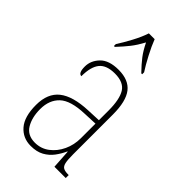

<svg xmlns="http://www.w3.org/2000/svg" viewBox="-239 -834 913 913"><g transform="rotate(45 217.5 -378.0)"><path d="M166 10Q113 10 79.5 -28.5Q46 -67 46 -146Q46 -224 93.5 -261.5Q141 -299 240 -303L309 -306V-371Q309 -446 287 -481.5Q265 -517 206 -517Q150 -517 126 -487.5Q102 -458 102 -395Q81 -395 81 -439Q81 -479 111.5 -510.5Q142 -542 206 -542Q274 -542 305.5 -501.5Q337 -461 337 -372V-105Q337 -68 341 -50Q345 -32 356 -26Q367 -20 388 -20H392V0H316L310 -95H308Q296 -68 278 -44Q260 -20 233 -5Q206 10 166 10ZM169 -15Q210 -15 241.5 -39Q273 -63 291 -101.5Q309 -140 309 -185V-283L239 -280Q148 -277 111 -242Q74 -207 74 -146Q74 -90 96.5 -52.5Q119 -15 169 -15ZM110 -619Q129 -648 151.5 -690Q174 -732 185 -766H224Q237 -732 259 -690Q281 -648 300 -619V-606H294Q263 -638 243.5 -663.5Q224 -689 206 -726Q186 -689 166 -663.5Q146 -638 116 -606H110Z"/></g></svg>

Font: Noto Serif Thai Condensed Thin
Style: Regular
Weight: 100
Width: 3
Designer: Monotype Design Team
Foundry: Monotype Imaging Inc.
Version: Version 2.001; ttfautohint (v1.8.4.7-5d5b)